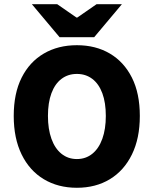

<svg xmlns="http://www.w3.org/2000/svg" viewBox="-20 -877 728 909"><path d="M344 12Q255 12 187.5 -28.5Q120 -69 82.5 -145.5Q45 -222 45 -328Q45 -435 82.5 -509.5Q120 -584 187.5 -623.5Q255 -663 344 -663Q433 -663 500 -623.5Q567 -584 604.5 -509.5Q642 -435 642 -328Q642 -222 604.5 -145.5Q567 -69 500 -28.5Q433 12 344 12ZM344 -124Q386 -124 417 -149Q448 -174 464.5 -220Q481 -266 481 -328Q481 -391 464.5 -435.5Q448 -480 417 -503.5Q386 -527 344 -527Q302 -527 271 -503.5Q240 -480 223.5 -435.5Q207 -391 207 -328Q207 -266 223.5 -220Q240 -174 271 -149Q302 -124 344 -124ZM262 -701 131 -857H251L342 -794H346L437 -857H557L426 -701Z"/></svg>

Font: Mada ExtraBold
Style: Regular
Weight: 800
Designer: Khaled Hosny
Version: Version 1.5